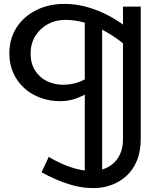

<svg xmlns="http://www.w3.org/2000/svg" viewBox="-20 -720 839 985"><path d="M461 245Q407 245 358.5 232Q310 219 268 200.5Q226 182 193 164L230 85Q258 102 294 118.5Q330 135 371 146Q412 157 453 157Q481 157 509 148Q537 139 560 119.5Q583 100 597 68.5Q611 37 611 -6V-686H702V-8Q702 57 682 105Q662 153 627 184Q592 215 549 230Q506 245 461 245ZM415 208V-670L504 -604V208ZM288 -201Q236 -201 188.5 -218Q141 -235 105 -267.5Q69 -300 48.5 -345Q28 -390 28 -445Q28 -521 64.5 -578Q101 -635 165 -667.5Q229 -700 310 -700Q364 -700 415 -687Q466 -674 512.5 -652Q559 -630 597.5 -603.5Q636 -577 665 -548V-451Q635 -480 596 -509.5Q557 -539 512 -563.5Q467 -588 417 -603Q367 -618 314 -618Q265 -618 225 -596Q185 -574 161 -535Q137 -496 137 -445Q137 -395 159.5 -359Q182 -323 219.5 -304.5Q257 -286 302 -285Q344 -286 375.5 -296Q407 -306 434 -324.5Q461 -343 487 -368V-288Q462 -264 431.5 -244.5Q401 -225 365 -213Q329 -201 288 -201Z"/></svg>

Font: BioRhyme ExtraBold
Style: Regular
Weight: 400
Version: Version 1.600;gftools[0.9.33]